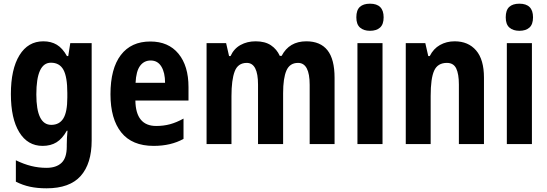

<svg xmlns="http://www.w3.org/2000/svg" viewBox="-20 -781 2967 1041"><path d="M215 -557Q257 -557 288 -538.5Q319 -520 343 -477H350L361 -547H477V-19Q477 106 417.5 173Q358 240 232 240Q183 240 143 231.5Q103 223 66 204V88Q109 109 149.5 119Q190 129 232 129Q285 129 313.5 102Q342 75 342 14V4Q342 -13 343 -34Q344 -55 346 -72H342Q318 -29 286.5 -9.5Q255 10 211 10Q130 10 84.5 -64Q39 -138 39 -271Q39 -406 85.5 -481.5Q132 -557 215 -557ZM256 -441Q177 -441 177 -269Q177 -104 258 -104Q302 -104 323.5 -139Q345 -174 345 -252V-277Q345 -364 324 -402.5Q303 -441 256 -441Z M795 -556Q893 -556 947.5 -490Q1002 -424 1002 -309V-236H714Q716 -98 827 -98Q867 -98 902 -107.5Q937 -117 975 -138V-28Q907 10 813 10Q696 10 637.5 -63Q579 -136 579 -270Q579 -409 635 -482.5Q691 -556 795 -556ZM797 -453Q761 -453 739.5 -424Q718 -395 715 -332H875Q875 -387 855 -420Q835 -453 797 -453Z M1641 -557Q1717 -557 1755.5 -508.5Q1794 -460 1794 -359V0H1659V-321Q1659 -440 1596 -440Q1551 -440 1533 -398.5Q1515 -357 1515 -276V0H1379V-322Q1379 -440 1318 -440Q1270 -440 1252.5 -394Q1235 -348 1235 -260V0H1100V-547H1206L1222 -477H1230Q1248 -517 1284 -537Q1320 -557 1366 -557Q1417 -557 1449 -535.5Q1481 -514 1497 -478H1507Q1548 -557 1641 -557Z M1986 -761Q2060 -761 2060 -687Q2060 -649 2040.5 -631.5Q2021 -614 1986 -614Q1952 -614 1932 -631.5Q1912 -649 1912 -687Q1912 -726 1931 -743.5Q1950 -761 1986 -761ZM2054 -547V0H1918V-547Z M2445 -557Q2519 -557 2561.5 -507.5Q2604 -458 2604 -360V0H2468V-323Q2468 -380 2453.5 -410Q2439 -440 2403 -440Q2353 -440 2334 -398Q2315 -356 2315 -261V0H2180V-547H2286L2302 -477H2310Q2330 -517 2365.5 -537Q2401 -557 2445 -557Z M2796 -761Q2870 -761 2870 -687Q2870 -649 2850.5 -631.5Q2831 -614 2796 -614Q2762 -614 2742 -631.5Q2722 -649 2722 -687Q2722 -726 2741 -743.5Q2760 -761 2796 -761ZM2864 -547V0H2728V-547Z"/></svg>

Font: Noto Sans Thai Cond
Style: Bold
Weight: 700
Width: 3
Designer: Monotype Design Team
Foundry: Monotype Imaging Inc.
Version: Version 2.002; ttfautohint (v1.8.4.7-5d5b)